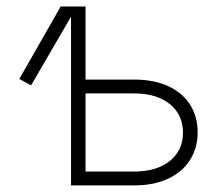

<svg xmlns="http://www.w3.org/2000/svg" viewBox="-20 -562 675 582"><path d="M74.2 -303.2 38.6 -322.8 164.1 -542.5H213.4ZM228.5 -320.8H386.7Q446.3 -320.8 489.5 -301Q532.7 -281.2 555.9 -245.1Q579.1 -209 579.1 -161.1Q579.1 -113.3 555.9 -76.9Q532.7 -40.5 489.5 -20.3Q446.3 0 386.7 0H195.3V-542.5H239.3V-42H386.7Q454.6 -42 494.6 -74Q534.7 -106 534.7 -159.7Q534.7 -214.4 494.6 -246.6Q454.6 -278.8 386.7 -278.8H228.5Z"/></svg>

Font: Inter 16pt ExtraLight
Style: Regular
Weight: 250
Version: Version 4.001;git-66647c0bb